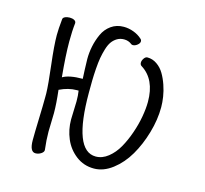

<svg xmlns="http://www.w3.org/2000/svg" viewBox="-105 -834 1035 970"><g transform="rotate(15 412.0 -348.5)"><path d="M289.1 -344.2H279.8Q235.8 -344.2 189.9 -321.8Q198.2 -251 198.2 -202.1Q198.2 -184.6 197 -152.8Q195.8 -121.1 195.8 -105Q195.8 -62 202.1 -9.8Q202.1 1 188.7 9.5Q175.3 18.1 160.2 18.1Q129.9 18.1 129.9 -43Q129.9 -79.6 132.3 -154.3Q134.8 -229 134.8 -269V-289.1Q133.8 -333.5 121.8 -433.6Q109.9 -533.7 109.9 -586.9Q109.9 -619.1 115.2 -669.9Q115.2 -678.7 125.7 -683.8Q136.2 -689 150.9 -689Q165 -689 174.6 -683.8Q184.1 -678.7 184.1 -668.9Q179.2 -627.4 179.2 -570.8Q179.2 -499 189.9 -387.2Q223.1 -407.2 293.9 -407.2Q293.5 -416 291.7 -452.4Q290 -488.8 290 -509.8Q290 -543.5 296.9 -576.9Q303.7 -610.4 318.4 -642.6Q333 -674.8 361.1 -694.8Q389.2 -714.8 426.8 -714.8Q452.6 -714.8 478.3 -705.3Q503.9 -695.8 522 -679.2Q528.8 -673.8 528.8 -666Q528.8 -655.8 517.1 -646.5Q505.4 -637.2 494.1 -637.2Q487.8 -637.2 484.9 -640.1Q467.8 -653.8 444.8 -653.8Q424.3 -653.8 408.4 -644.3Q392.6 -634.8 381.8 -619.9Q371.1 -605 363.5 -580.1Q356 -555.2 351.8 -531.5Q347.7 -507.8 345.2 -473.4Q342.8 -439 342.3 -412.1Q341.8 -385.3 341.8 -347.2Q341.8 -44.9 458 -44.9Q492.2 -44.9 522.7 -69.1Q553.2 -93.3 574.5 -130.9Q595.7 -168.5 611.3 -213.9Q627 -259.3 634.5 -302.5Q642.1 -345.7 642.1 -379.9Q642.1 -497.6 564.9 -545.9Q556.2 -550.8 556.2 -563Q556.2 -573.2 564 -584.7Q571.8 -596.2 582 -596.2Q608.9 -596.2 631.8 -580.3Q654.8 -564.5 669.4 -539.8Q684.1 -515.1 694.6 -484.4Q705.1 -453.6 709.5 -424.8Q713.9 -396 713.9 -371.1Q713.9 -305.7 693.8 -236.6Q673.8 -167.5 641.1 -111.6Q608.4 -55.7 561.5 -19.8Q514.6 16.1 464.8 16.1Q411.6 16.1 370.8 -15.1Q330.1 -46.4 310.1 -93.5Q290 -140.6 290 -193.8Q290 -210 291.5 -241.5Q293 -272.9 293 -289.1Q293 -320.3 289.1 -344.2Z"/></g></svg>

Font: Zhizn
Style: Regular
Weight: 400
Designer: Peter Zharnov
Foundry: Peter Zharnov
Version: Version 1.000